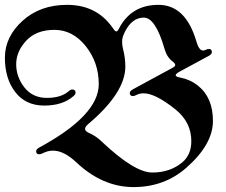

<svg xmlns="http://www.w3.org/2000/svg" viewBox="-78 -738 918 780"><path d="M194.3 -718.3Q304.7 -718.3 368.2 -640.1Q377 -629.4 383.3 -619.9Q389.6 -610.4 394.5 -610.4Q399.4 -610.4 403.8 -619.1Q453.6 -718.3 565.9 -718.3Q676.8 -718.3 720.2 -568.4Q730.5 -532.7 747.1 -532.7Q752.9 -532.7 758.8 -535.9Q764.6 -539.1 770.5 -539.1Q782.7 -539.1 782.7 -526.4Q782.7 -518.1 770.5 -511.2L650.4 -446.3Q635.7 -438 635.7 -432.1Q635.7 -426.3 654.3 -422.9Q694.8 -415 725.6 -390.6Q787.1 -341.8 787.1 -246.8Q787.1 -151.9 679.7 -57.1Q590.3 22 464.4 22Q338.4 22 231.4 -79.1Q181.6 -126 137.2 -126Q115.7 -126 95.2 -115.2Q87.9 -111.3 81.1 -111.3Q68.8 -111.3 68.8 -123.5Q68.8 -131.8 81.5 -138.7Q323.2 -269.5 323.2 -396Q323.2 -484.4 270.3 -550.5Q217.3 -616.7 143.3 -616.7Q69.3 -616.7 28.6 -572.8Q-12.2 -528.8 -12.2 -477.1Q-12.2 -425.3 21.2 -382.8Q54.7 -340.3 112.3 -340.3Q169.9 -340.3 200.7 -367.2Q209 -374.5 215.3 -374.5Q229 -374.5 229 -361.3Q229 -355 220.7 -347.7Q176.8 -309.1 101.6 -309.1Q26.4 -309.1 -15.9 -363.8Q-58.1 -418.5 -58.1 -503.4Q-58.1 -588.4 13.4 -653.3Q85 -718.3 194.3 -718.3ZM283.7 -197.8Q312 -185.5 335 -163.1Q468.3 -37.1 540.5 -37.1Q612.8 -37.1 662.1 -78.1Q699.2 -108.9 699.2 -164.6Q699.2 -241.7 634.8 -293.5Q553.2 -358.9 505.4 -358.9Q488.8 -358.9 476.1 -352.1Q467.8 -347.7 461.9 -347.7Q449.2 -347.7 449.2 -360.4Q449.2 -368.2 463.4 -376L624.5 -463.4Q633.8 -468.3 633.8 -474.1Q633.8 -480 624.5 -487.3Q600.6 -504.4 590.8 -538.1Q554.2 -666.5 506.1 -666.5Q458 -666.5 428.7 -607.4Q418 -585.9 418 -569.6Q418 -553.2 421.9 -538.6Q431.2 -502.9 431.2 -467.8Q431.2 -361.3 280.3 -233.9Q267.6 -223.1 267.6 -214.1Q267.6 -205.1 283.7 -197.8Z"/></svg>

Font: UnifrakturMaguntia16
Style: Book
Weight: 400
Designer: j. 'mach' wust, Gerrit Ansmann, Georg Duffner, based on a font by Peter Wiegel, original typeface by Carl Albert Fahrenw
Version: Version 2017-03-19